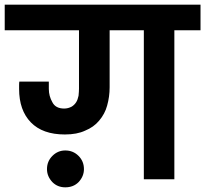

<svg xmlns="http://www.w3.org/2000/svg" viewBox="-41 -760 870 814"><path d="M423.8 -390.1Q423.8 -349.6 413.1 -312Q403.8 -277.3 378.9 -248Q356 -220.7 319.8 -206.1Q285.6 -189.9 233.9 -189.9Q139.6 -189.9 89.8 -241.2Q40 -292.5 40 -382.8V-398.9Q40 -409.2 41 -414.1H166V-382.8Q166 -352.5 181.2 -326.2Q194.8 -299.8 231 -299.8Q248 -299.8 263.2 -308.1Q274.9 -315.4 282.2 -327.1Q288.6 -337.4 292 -354Q293.9 -373.5 293.9 -383.8V-631.8H-21V-740.2H809.1V-631.8H698.2V0H568.8V-631.8H423.8ZM158.2 -43Q158.2 -76.2 181.2 -99.1Q204.1 -122.1 235.8 -122.1Q269 -122.1 292 -99.1Q314.9 -76.2 314.9 -43Q314.9 -12.2 292 12.2Q270 34.2 235.8 34.2Q203.1 34.2 181.2 12.2Q158.2 -12.2 158.2 -43Z"/></svg>

Font: PoppinsZ SemiBold
Style: Regular
Weight: 600
Designer: Ninad Kale (Devanagari), Jonny Pinhorn (Latin)
Foundry: Indian Type Foundry
Version: Version 3.002;FEAKit 1.0